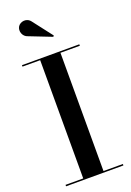

<svg xmlns="http://www.w3.org/2000/svg" viewBox="-183 -1053 764 1117"><g transform="rotate(-20 199.0 -494.5)"><path d="M112.5 -896 249.5 -842.5 254.5 -849 163.5 -967C139.5 -1001.5 97.5 -990.5 83.5 -968.5C68 -944 80 -905 112.5 -896ZM21.5 -9V0H376.5V-9H256.5V-741H376.5V-750H21.5V-741H131V-9Z"/></g></svg>

Font: Bodoni* 24pt Medium
Style: Regular
Weight: 500
Version: Version 2.3